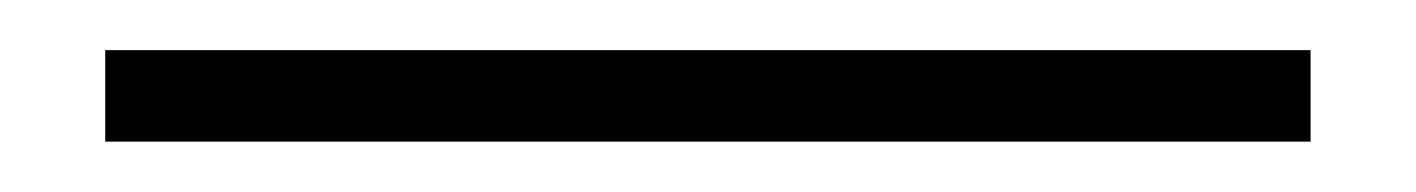

<svg xmlns="http://www.w3.org/2000/svg" viewBox="-20 -9 568 77"><path d="M505.6 47.8H22.2V11.1H505.6Z"/></svg>

Font: Le Murmure
Style: Regular
Weight: 600
Width: 2
Designer: Jeremy Landes, Alexander Slobzheninov (Cyrillic)
Foundry: Velvetyne Type Foundry
Version: Version 1.0